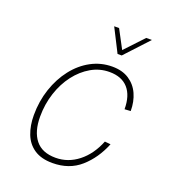

<svg xmlns="http://www.w3.org/2000/svg" viewBox="-135 -840 870 957"><g transform="rotate(20 300.0 -361.0)"><path d="M250 12Q191 12 153.5 -13Q116 -38 99 -82Q82 -126 82 -181Q82 -255 104 -320.5Q126 -386 165 -436Q204 -486 256 -514Q308 -542 368 -542Q421 -542 457 -518.5Q493 -495 511 -455Q529 -415 529 -365L497 -363Q497 -435 463 -473.5Q429 -512 364 -512Q312 -512 267 -486Q222 -460 187.5 -415Q153 -370 133.5 -310.5Q114 -251 114 -185Q114 -106 149 -62Q184 -18 256 -18Q322 -18 376 -60.5Q430 -103 460 -178L491 -175Q458 -93 398.5 -40.5Q339 12 250 12ZM507 -734 392 -610H370L307 -734H333L385 -636L477 -734Z"/></g></svg>

Font: Geist Mono Thin
Style: Italic
Weight: 100
Italic angle: -12°
Monospace: yes
Designer: Basement.studio, Andrés Briganti, Mateo Zaragoza
Foundry: Basement.studio, Vercel, Andrés Briganti, Guido Ferreyra, Mateo Zaragoza
Version: Version 1.500; ttfautohint (v1.8.4.7-5d5b)